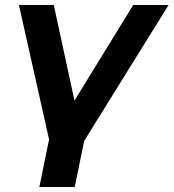

<svg xmlns="http://www.w3.org/2000/svg" viewBox="-20 -556 697 771"><path d="M280 195H138L177 4L56 -536H196L279 -152L515 -536H657L318 10Z"/></svg>

Font: Argentum Sans Medium
Style: Italic
Weight: 500
Italic angle: -11°
Designer: Julieta Ulanovsky (font), Cristiano Sobral (main changes and remaster)
Foundry: Julieta Ulanovsky (font), Cristiano Sobral (main changes and remaster)
Version: Version 2.007;June 15, 2022;FontCreator 14.0.0.2814 64-bit; 